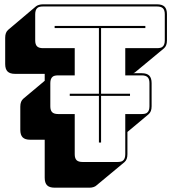

<svg xmlns="http://www.w3.org/2000/svg" viewBox="-20 -750 796 889"><path d="M395 119H233Q209 119 198 108Q187 97 187 73V-103H120Q96 -103 85 -114Q74 -125 74 -149V-256Q74 -269 77.5 -278Q81 -287 88 -293L187 -376V-408H50Q26 -408 15 -419Q4 -430 4 -454V-575Q4 -588 7.5 -597Q11 -606 18 -612L147 -721Q152 -725 160.5 -727.5Q169 -730 179 -730H707Q731 -730 742 -719Q753 -708 753 -684V-563Q753 -550 749.5 -541Q746 -532 739 -526L610 -419Q607 -416 604 -414Q601 -412 597 -411H636Q660 -411 671 -400Q682 -389 682 -365V-258Q682 -245 678.5 -236Q675 -227 668 -221L570 -139V-36Q570 -23 566.5 -14Q563 -5 556 1L426 109Q422 113 413.5 116Q405 119 395 119ZM560 -36V-222H636Q644 -222 651 -223.5Q658 -225 662 -229Q667 -233 669.5 -240.5Q672 -248 672 -258V-365Q672 -384 663.5 -392.5Q655 -401 636 -401H560V-527H707Q715 -527 722 -528.5Q729 -530 733 -534Q738 -538 740.5 -545.5Q743 -553 743 -563V-684Q743 -703 734.5 -711.5Q726 -720 707 -720H179Q171 -720 164 -718.5Q157 -717 153 -713Q148 -709 145.5 -701.5Q143 -694 143 -684V-563Q143 -544 151.5 -535.5Q160 -527 179 -527H326V-401H249Q241 -401 234 -399.5Q227 -398 223 -394Q218 -390 215.5 -382.5Q213 -375 213 -365V-258Q213 -239 221.5 -230.5Q230 -222 249 -222H326V-36Q326 -17 334.5 -8.5Q343 0 362 0H524Q532 0 539 -1.5Q546 -3 550 -7Q555 -11 557.5 -18.5Q560 -26 560 -36ZM582 -306H448V-90H438V-306H303V-316H438V-620H233V-630H653V-620H448V-316H582Z"/></svg>

Font: Bungee Shade
Style: Regular
Weight: 400
Designer: David Jonathan Ross
Foundry: David Jonathan Ross
Version: Version 1.000;PS 1.0;hotconv 1.0.72;makeotf.lib2.5.5900